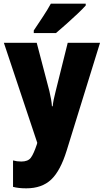

<svg xmlns="http://www.w3.org/2000/svg" viewBox="-20 -786 567 1046"><path d="M1 -553H180L249 -290Q254 -269 258 -246.5Q262 -224 263 -207H267Q270 -239 283 -288L349 -553H525L343 35Q309 145 258.5 192.5Q208 240 123 240Q102 240 84 238Q66 236 51 232V88Q72 94 96 94Q132 94 147.5 74Q163 54 181 0L183 -8ZM447 -756Q431 -738 402.5 -711Q374 -684 342.5 -656Q311 -628 285 -606H164V-620Q188 -656 213.5 -694.5Q239 -733 257 -766H447Z"/></svg>

Font: Noto Sans Myanmar Condensed Black
Style: Regular
Weight: 900
Width: 3
Designer: Monotype Design Team
Foundry: Monotype Imaging Inc.
Version: Version 2.107; ttfautohint (v1.8.4.7-5d5b)